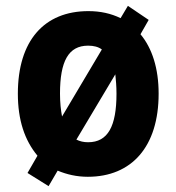

<svg xmlns="http://www.w3.org/2000/svg" viewBox="-20 -687 603 656"><path d="M522 -367C522 -453 500 -522 460 -570L488 -619L417 -667L392 -625C359 -641 323 -649 282 -649C131 -649 41 -548 41 -367C41 -277 64 -208 108 -155L74 -96L146 -51L177 -104C208 -91 242 -83 280 -83C430 -83 522 -186 522 -367ZM185 -367C185 -478 214 -531 281 -531C300 -531 316 -527 328 -518L192 -289C188 -310 185 -336 185 -367ZM378 -367C378 -256 349 -201 281 -201C266 -201 253 -204 241 -210L374 -433C376 -414 378 -392 378 -367Z"/></svg>

Font: Noto Sans Kannada UI SemiCondensed
Style: Bold
Weight: 700
Width: 4
Designer: Jelle Bosma - Monotype Design Team
Foundry: Monotype Imaging Inc.
Version: Version 2.005